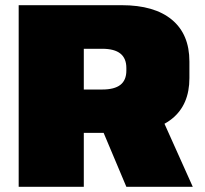

<svg xmlns="http://www.w3.org/2000/svg" viewBox="-20 -720 789 740"><path d="M52 -700H449Q575 -700 642.5 -644Q710 -588 710 -483V-419Q710 -316 642.5 -262Q575 -208 449 -208H293V-375H374Q421 -375 444 -393Q467 -411 467 -448V-458Q467 -495 444 -513.5Q421 -532 374 -532H247L303 -585V0H52ZM360 -254H609L723 0H467Z"/></svg>

Font: Pathway Extreme 8pt Thin 12pt Black
Style: Regular
Weight: 900
Version: Version 1.001;gftools[0.9.26]